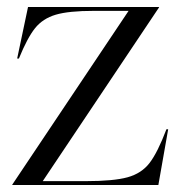

<svg xmlns="http://www.w3.org/2000/svg" viewBox="-20 -528 515 548"><path d="M15 -1 347 -497H248Q176 -497 139 -486Q102 -475 80 -447.5Q58 -420 34 -361H29L60 -508H434V-507L102 -11H225Q304 -11 344 -22Q384 -33 407 -63Q430 -93 455 -159H460L432 0H15Z"/></svg>

Font: Nyght Serif Light
Style: Regular
Weight: 300
Designer: Maksym Kobuzan
Version: Version 0.410